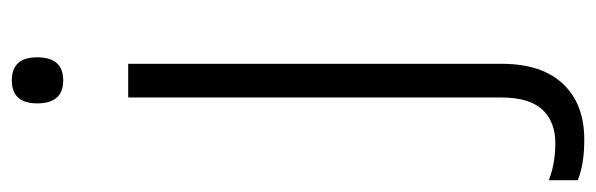

<svg xmlns="http://www.w3.org/2000/svg" viewBox="-414 -407 1009 325"><g transform="rotate(-90 90.5 -244.5)"><path d="M78 -686Q78 -729 117 -729Q156 -729 156 -686Q156 -642 117 -642Q78 -642 78 -686ZM17 240Q-6 240 -23 237Q-40 234 -52 229V180Q-24 191 11 191Q47 191 67.5 169Q88 147 88 99V-532H145V100Q145 168 111 204Q77 240 17 240Z"/></g></svg>

Font: Noto Sans Arabic UI Lt
Style: Regular
Weight: 300
Designer: Monotype Design Team, Nadine Chahine and Nizar Qandah
Foundry: Monotype Imaging Inc.
Version: Version 2.010; ttfautohint (v1.8.4.7-5d5b)